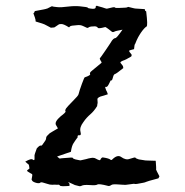

<svg xmlns="http://www.w3.org/2000/svg" viewBox="-20 -638 640 665"><path d="M178.7 -613.3C168 -614.3 162.1 -615.2 161.1 -616.2C160.2 -617.2 155.3 -614.3 143.6 -608.4H142.6C142.6 -607.4 127.9 -604.5 100.6 -599.6L98.6 -594.7L95.7 -591.8C100.6 -579.1 102.5 -572.3 102.5 -571.3C103.5 -570.3 102.5 -567.4 103.5 -563.5C123 -557.6 132.8 -554.7 133.8 -553.7C134.8 -553.7 142.6 -548.8 156.2 -542L168 -543C168.9 -543 173.8 -546.9 182.6 -552.7C185.5 -554.7 188.5 -554.7 193.4 -554.7C198.2 -554.7 207 -550.8 217.8 -543.9C219.7 -543 220.7 -543.9 221.7 -545.9C223.6 -548.8 232.4 -549.8 247.1 -550.8C254.9 -551.8 261.7 -550.8 267.6 -547.9C274.4 -544.9 278.3 -543 280.3 -542C282.2 -541 285.2 -541 288.1 -543.9C292 -545.9 298.8 -546.9 309.6 -546.9C314.5 -545.9 317.4 -544.9 318.4 -542C320.3 -539.1 328.1 -540 342.8 -543.9C344.7 -544.9 346.7 -543.9 350.6 -541C354.5 -538.1 360.4 -534.2 367.2 -528.3C370.1 -526.4 372.1 -526.4 376 -528.3C378.9 -530.3 388.7 -532.2 404.3 -535.2C390.6 -515.6 382.8 -505.9 378.9 -505.9C375 -505.9 369.1 -501 363.3 -490.2C362.3 -489.3 357.4 -480.5 345.7 -463.9C334 -446.3 327.1 -437.5 326.2 -436.5C325.2 -435.5 325.2 -433.6 328.1 -428.7C331.1 -424.8 332 -421.9 332 -420.9C317.4 -408.2 310.5 -403.3 309.6 -402.3L297.9 -392.6C293 -388.7 290 -384.8 292 -381.8C293.9 -378.9 288.1 -375 273.4 -370.1C272.5 -370.1 269.5 -363.3 263.7 -347.7C257.8 -332 253.9 -319.3 252 -311.5C251 -307.6 245.1 -300.8 232.4 -288.1C219.7 -275.4 211.9 -266.6 209 -262.7C206.1 -257.8 205.1 -254.9 207 -252C208 -250 202.1 -244.1 190.4 -235.4C175.8 -222.7 169.9 -212.9 173.8 -205.1C177.7 -197.3 180.7 -194.3 180.7 -193.4C164.1 -183.6 155.3 -178.7 154.3 -177.7C154.3 -178.7 150.4 -174.8 142.6 -167C140.6 -165 139.6 -162.1 139.6 -158.2C139.6 -154.3 135.7 -148.4 128.9 -139.6C126 -134.8 124 -132.8 121.1 -133.8C119.1 -134.8 114.3 -131.8 107.4 -124C101.6 -108.4 99.6 -101.6 99.6 -100.6V-87.9C99.6 -83 97.7 -82 93.8 -85C89.8 -88.9 81.1 -85.9 67.4 -78.1C73.2 -73.2 77.1 -69.3 79.1 -68.4C80.1 -67.4 81.1 -63.5 82 -54.7C82 -53.7 80.1 -52.7 76.2 -49.8C72.3 -47.9 73.2 -44.9 79.1 -42C85 -38.1 88.9 -36.1 90.8 -35.2C92.8 -33.2 91.8 -28.3 89.8 -18.6C88.9 -16.6 89.8 -14.6 91.8 -11.7C93.8 -8.8 99.6 -5.9 108.4 -3.9C115.2 -2.9 119.1 -3.9 120.1 -5.9C122.1 -7.8 129.9 -5.9 144.5 -1C149.4 1 155.3 2 162.1 2C168.9 1 173.8 2 177.7 2C183.6 1 186.5 2 187.5 4.9C188.5 6.8 199.2 7.8 220.7 5.9V0C221.7 -1 219.7 -2.9 215.8 -7.8C230.5 -1 238.3 2 239.3 2.9L254.9 6.8H256.8C258.8 6.8 260.7 6.8 263.7 4.9C267.6 2.9 276.4 2 290 2.9C304.7 3.9 313.5 3.9 317.4 1C320.3 -1 332 0 354.5 5.9C357.4 6.8 361.3 5.9 365.2 2.9C369.1 0 377.9 0 391.6 1C403.3 2 409.2 2 410.2 2C411.1 2.9 418 2 432.6 0C440.4 -1 444.3 -2 446.3 -1C448.2 0 458 -1 475.6 -4.9C480.5 -5.9 484.4 -6.8 485.4 -7.8C486.3 -8.8 500 -12.7 529.3 -20.5C528.3 -21.5 528.3 -20.5 529.3 -21.5L532.2 -27.3C524.4 -42 520.5 -49.8 520.5 -51.8C521.5 -53.7 520.5 -62.5 519.5 -79.1C518.6 -79.1 518.6 -79.1 519.5 -80.1C520.5 -80.1 519.5 -80.1 519.5 -81.1C493.2 -82 480.5 -82 479.5 -83C478.5 -83 472.7 -84 460.9 -85.9C454.1 -87.9 450.2 -89.8 449.2 -91.8C448.2 -93.8 442.4 -91.8 429.7 -87.9C419.9 -84 410.2 -86.9 400.4 -93.8C391.6 -100.6 380.9 -97.7 369.1 -85.9C366.2 -83 364.3 -83 361.3 -85.9C358.4 -87.9 350.6 -90.8 335.9 -92.8C333 -92.8 330.1 -89.8 328.1 -85.9C327.1 -81.1 322.3 -83 311.5 -88.9C306.6 -91.8 300.8 -91.8 294.9 -90.8C289.1 -89.8 284.2 -88.9 278.3 -86.9C266.6 -84 261.7 -83 260.7 -83C259.8 -82 253.9 -83 241.2 -85.9C235.4 -87.9 232.4 -88.9 232.4 -90.8C232.4 -92.8 223.6 -92.8 206.1 -90.8C195.3 -89.8 189.5 -89.8 188.5 -88.9C187.5 -87.9 184.6 -89.8 177.7 -95.7C180.7 -96.7 184.6 -98.6 191.4 -100.6C197.3 -102.5 209 -106.4 225.6 -112.3C227.5 -126 230.5 -135.7 234.4 -141.6C238.3 -147.5 243.2 -155.3 250 -164.1C247.1 -166 247.1 -167 250 -168L252 -169.9C258.8 -168 261.7 -170.9 258.8 -181.6C255.9 -192.4 259.8 -203.1 268.6 -214.8C276.4 -226.6 285.2 -235.4 293 -242.2C300.8 -249 308.6 -257.8 316.4 -270.5L317.4 -278.3C318.4 -279.3 318.4 -284.2 317.4 -294.9C317.4 -297.9 321.3 -300.8 328.1 -303.7C335 -305.7 342.8 -307.6 353.5 -311.5C351.6 -318.4 349.6 -322.3 347.7 -325.2L344.7 -334C343.8 -336.9 344.7 -337.9 348.6 -336.9C351.6 -336.9 355.5 -342.8 360.4 -353.5C362.3 -358.4 363.3 -360.4 366.2 -359.4C368.2 -359.4 370.1 -365.2 373 -376C374 -378.9 376 -380.9 378.9 -381.8C381.8 -382.8 391.6 -389.6 407.2 -402.3C406.2 -405.3 406.2 -407.2 406.2 -408.2C406.2 -409.2 403.3 -413.1 397.5 -419.9C395.5 -421.9 398.4 -424.8 405.3 -427.7C412.1 -429.7 421.9 -434.6 434.6 -442.4C436.5 -446.3 436.5 -448.2 435.5 -449.2C434.6 -450.2 432.6 -453.1 428.7 -458C426.8 -460.9 426.8 -462.9 429.7 -463.9C432.6 -464.8 437.5 -465.8 444.3 -467.8C445.3 -478.5 446.3 -482.4 446.3 -483.4C447.3 -483.4 449.2 -488.3 453.1 -498C457 -505.9 460 -512.7 462.9 -516.6C465.8 -521.5 466.8 -523.4 467.8 -524.4C476.6 -537.1 483.4 -543.9 487.3 -545.9C491.2 -547.9 490.2 -565.4 486.3 -598.6C483.4 -600.6 482.4 -600.6 482.4 -601.6L481.4 -606.4C460 -607.4 450.2 -608.4 449.2 -608.4C448.2 -608.4 442.4 -609.4 431.6 -612.3C425.8 -614.3 422.9 -614.3 421.9 -613.3C420.9 -611.3 411.1 -611.3 390.6 -610.4C382.8 -610.4 378.9 -610.4 377.9 -612.3C376 -614.3 368.2 -612.3 352.5 -608.4C349.6 -607.4 346.7 -608.4 343.8 -609.4C339.8 -611.3 331.1 -613.3 317.4 -617.2C316.4 -618.2 316.4 -618.2 315.4 -618.2C312.5 -617.2 310.5 -615.2 311.5 -612.3C310.5 -607.4 304.7 -606.4 293 -608.4C287.1 -609.4 285.2 -609.4 284.2 -611.3C283.2 -613.3 273.4 -614.3 255.9 -616.2C245.1 -617.2 232.4 -617.2 215.8 -615.2C200.2 -613.3 187.5 -612.3 178.7 -613.3Z"/></svg>

Font: Hermetico
Style: Regular
Weight: 400
Version: Version 1.0